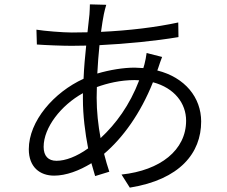

<svg xmlns="http://www.w3.org/2000/svg" viewBox="-20 -812 1040 880"><path d="M618 -444C574 -329 511 -244 441 -179C430 -238 423 -301 423 -364L424 -413C471 -430 531 -445 597 -445ZM723 -551 652 -569C650 -554 646 -531 642 -517L637 -500L597 -502C546 -502 484 -492 426 -475C428 -520 432 -564 436 -605C558 -611 691 -624 798 -642L797 -709C695 -687 572 -672 443 -666C447 -698 452 -725 456 -747C459 -760 463 -778 467 -790L392 -792C392 -780 391 -763 390 -746L381 -664L309 -663C269 -663 182 -670 147 -676L149 -608C189 -605 267 -602 308 -602L375 -603C370 -555 365 -503 363 -451C227 -389 112 -257 112 -128C112 -46 163 -7 228 -7C283 -7 344 -30 399 -64L416 -5L481 -25C473 -50 464 -78 457 -107C543 -180 624 -292 681 -435C780 -409 833 -338 833 -259C833 -124 715 -31 537 -12L575 48C805 11 902 -111 902 -255C902 -365 828 -457 701 -489L705 -500C710 -515 718 -539 723 -551ZM360 -385V-358C360 -284 370 -203 384 -132C331 -94 280 -75 239 -75C201 -75 180 -97 180 -139C180 -227 259 -329 360 -385Z"/></svg>

Font: ChiuKong Gothic MN Normal
Style: Regular
Weight: 350
Designer: Ryoko NISHIZUKA 西塚涼子 (kana, bopomofo & ideographs); Paul D. Hunt (Latin, Greek & Cyrillic); Sandoll Communications 산돌커뮤니
Foundry: Adobe
Version: Version 1.300